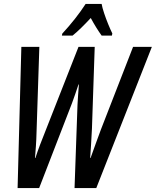

<svg xmlns="http://www.w3.org/2000/svg" viewBox="-20 -951 788 971"><path d="M69 0 88 -714H179L165 -289Q164 -245 161.5 -211Q159 -177 157 -152H159Q170 -186 183 -220Q196 -254 210 -289L377 -714H459L445 -300Q443 -254 440.5 -219.5Q438 -185 436 -152H438Q452 -191 464.5 -225.5Q477 -260 490 -295L653 -714H748L467 0H357L372 -422Q373 -444 375 -470.5Q377 -497 379 -524H377Q369 -501 361 -476.5Q353 -452 344 -429L178 0ZM295 -781Q365 -857 413 -931H494Q497 -913 506.5 -884.5Q516 -856 527.5 -828Q539 -800 548 -782L546 -771H494Q481 -789 467 -811.5Q453 -834 439 -860Q414 -833 390.5 -810Q367 -787 347 -771H293Z"/></svg>

Font: Noto Sans ExtraCondensed Medium
Style: Italic
Weight: 500
Width: 2
Italic angle: -12°
Designer: Monotype Design Team
Foundry: Monotype Imaging Inc.
Version: Version 2.013; ttfautohint (v1.8.4.7-5d5b)